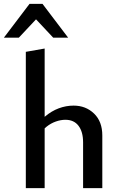

<svg xmlns="http://www.w3.org/2000/svg" viewBox="-55 -969 616 989"><path d="M373 0V-236Q373 -290 349.5 -321Q326 -352 282 -352Q258 -352 232.5 -343Q207 -334 185 -316.5Q163 -299 149 -272L116 -297Q143 -340 176.5 -368.5Q210 -397 247.5 -411Q285 -425 324 -425Q387 -425 429.5 -384Q472 -343 472 -271V0ZM78 0V-702L175 -719V0ZM219 -775 115 -886 97 -949H164L296 -775ZM-35 -775 97 -949H164L147 -887L42 -775Z"/></svg>

Font: Ysabeau SemiBold
Style: Regular
Weight: 600
Designer: Christian Thalmann (Catharsis Fonts)
Version: Version 2.000;gftools[0.9.27.dev2+g8671c4b]